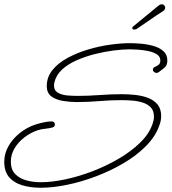

<svg xmlns="http://www.w3.org/2000/svg" viewBox="-30 -828 807 903"><path d="M161 55Q114 55 75 43.5Q36 32 13 5.5Q-10 -21 -10 -67Q-10 -106 10 -141Q30 -176 64 -203Q98 -230 139 -243Q155 -248 175.5 -252.5Q196 -257 212 -257Q228 -257 228 -242Q228 -231 215 -228Q199 -224 182.5 -222.5Q166 -221 149 -216Q115 -205 85.5 -182.5Q56 -160 38.5 -130.5Q21 -101 21 -68Q21 -31 41 -10Q61 11 93 20Q125 29 162 29Q214 29 277.5 15.5Q341 2 406 -23Q471 -48 529 -82Q587 -116 629 -157Q671 -198 687 -244Q690 -252 692 -261Q694 -270 694 -279Q694 -307 679.5 -322.5Q665 -338 641.5 -345.5Q618 -353 591.5 -355Q565 -357 541 -357Q489 -357 436.5 -352.5Q384 -348 331 -348Q301 -348 268 -353Q235 -358 212.5 -374Q190 -390 190 -423Q190 -466 217 -499Q244 -532 288.5 -556Q333 -580 385.5 -595.5Q438 -611 489 -618Q540 -625 580 -625Q603 -625 633 -622.5Q663 -620 691.5 -612Q720 -604 738.5 -587.5Q757 -571 757 -544Q757 -522 746 -512Q735 -502 717 -489Q715 -488 712.5 -486.5Q710 -485 706 -485Q700 -485 694.5 -489.5Q689 -494 689 -500Q689 -509 698 -513Q707 -517 715.5 -523Q724 -529 724 -544Q724 -562 707.5 -572.5Q691 -583 666.5 -588Q642 -593 618.5 -594.5Q595 -596 580 -596Q547 -596 504 -590.5Q461 -585 415.5 -573.5Q370 -562 329.5 -544Q289 -526 261.5 -500.5Q234 -475 226 -441Q225 -437 224.5 -433.5Q224 -430 224 -426Q224 -402 243 -391.5Q262 -381 288 -379Q314 -377 334 -377Q387 -377 439 -381Q491 -385 543 -385Q574 -385 606.5 -381.5Q639 -378 666.5 -367.5Q694 -357 711 -336.5Q728 -316 728 -282Q728 -260 719 -237Q701 -186 657 -141.5Q613 -97 552 -61Q491 -25 422.5 1Q354 27 286.5 41Q219 55 161 55ZM736 -775Q704 -755 671.5 -732Q639 -709 613 -692Q607 -689 602 -689Q592 -689 592 -696Q592 -701 598 -705L716 -802Q724 -808 730 -808Q738 -808 742.5 -803Q747 -798 747 -792Q747 -782 736 -775Z"/></svg>

Font: Ms Madi
Style: Regular
Weight: 400
Designer: Robert E. Leuschke
Foundry: Robert E. Leuschke
Version: Version 1.010; ttfautohint (v1.8.3)